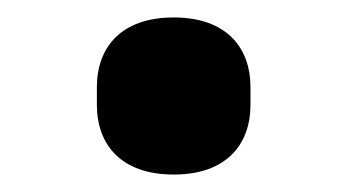

<svg xmlns="http://www.w3.org/2000/svg" viewBox="-20 -413 398 220"><path d="M179 -213C239 -213 267 -247 267 -293V-313C267 -359 239 -393 179 -393C119 -393 91 -359 91 -313V-293C91 -247 119 -213 179 -213Z"/></svg>

Font: Braiins Sans
Style: Bold
Weight: 700
Designer: Mike Abbink, Paul van der Laan, Pieter van Rosmalen, Jiri Chlebus, Lubos Buracinsky
Foundry: Bold Monday, Sudetype
Version: Version 1.000;hotconv 1.0.109;makeotfexe 2.5.65596